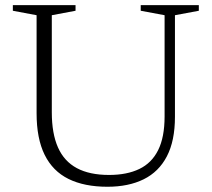

<svg xmlns="http://www.w3.org/2000/svg" viewBox="-20 -702 808 732"><path d="M607.5 -258V-644L516.5 -661V-682.5H738V-661L647 -644V-256.5Q647 -165 616.2 -106Q585.5 -47 527.8 -18.5Q470 10 389.5 10Q301.5 10 241.2 -19.8Q181 -49.5 150.2 -111.8Q119.5 -174 119.5 -270.5V-644L29 -661V-682.5H268V-661L177.5 -644V-274Q177.5 -193 201 -140Q224.5 -87 273 -61Q321.5 -35 395.5 -35Q464 -35 511.2 -57.8Q558.5 -80.5 583 -129.8Q607.5 -179 607.5 -258Z"/></svg>

Font: Newsreader Light
Style: Regular
Weight: 300
Designer: Hugues Gentile
Foundry: Production Type
Version: Version 1.003